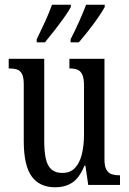

<svg xmlns="http://www.w3.org/2000/svg" viewBox="-20 -786 550 816"><path d="M215 10Q148 10 114.5 -36.5Q81 -83 81 -186V-428Q81 -457 73.5 -471.5Q66 -486 52.5 -490.5Q39 -495 21 -495H17V-536H168V-188Q168 -143 174.5 -112.5Q181 -82 198 -66.5Q215 -51 245 -51Q278 -51 298 -71.5Q318 -92 327.5 -129Q337 -166 337 -215V-422Q337 -454 329.5 -469.5Q322 -485 308.5 -490Q295 -495 278 -495H275V-536H424V-109Q424 -79 432.5 -64.5Q441 -50 455 -45.5Q469 -41 486 -41H490V0H355L343 -82H339Q317 -29 286.5 -9.5Q256 10 215 10ZM280 -619Q300 -658 316.5 -695Q333 -732 346 -766H425V-756Q416 -739 397 -711.5Q378 -684 356 -656Q334 -628 315 -606H280ZM136 -619Q155 -658 172 -695Q189 -732 201 -766H281V-756Q272 -739 252.5 -711.5Q233 -684 211 -656Q189 -628 171 -606H136Z"/></svg>

Font: Noto Serif Khmer ExtraCondensed
Style: Regular
Weight: 400
Width: 2
Designer: Danh Hong and the Monotype Design Team
Foundry: Monotype Imaging Inc.
Version: Version 2.004